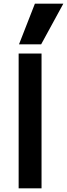

<svg xmlns="http://www.w3.org/2000/svg" viewBox="-20 -1020 363 1040"><path d="M81 0V-730H205V0ZM203 -780H83L169 -1000H323Z"/></svg>

Font: M PLUS 2 SemiBold
Style: Regular
Weight: 600
Designer: Coji Morishita
Foundry: UNDERFOREST DESIGN
Version: Version 1.001